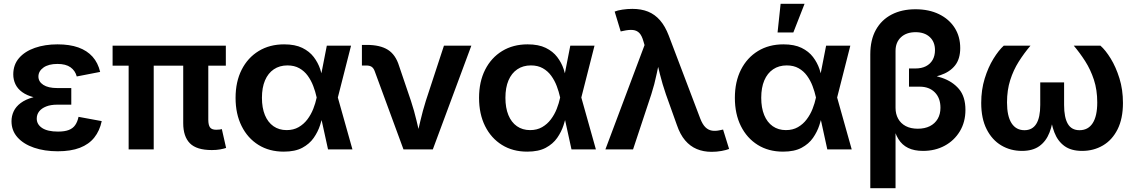

<svg xmlns="http://www.w3.org/2000/svg" viewBox="-20 -786 5969 1010"><path d="M283.7 9.8Q214.4 9.8 159.2 -9Q104 -27.8 72.3 -63.2Q40.5 -98.6 40.5 -148.4Q40.5 -175.8 52 -200.4Q63.5 -225.1 88.9 -244.1Q114.3 -263.2 154.8 -274.4Q195.3 -285.6 252.9 -285.6H355V-235.4H280.8Q246.6 -235.4 222.7 -225.8Q198.7 -216.3 186 -200Q173.3 -183.6 173.3 -162.1Q173.3 -131.3 201.9 -112.5Q230.5 -93.8 285.2 -93.8Q320.3 -93.8 342 -102.3Q363.8 -110.8 375.7 -128.2Q387.7 -145.5 393.1 -171.4L515.1 -148.9Q504.4 -98.1 476.1 -62.5Q447.8 -26.9 400.1 -8.5Q352.5 9.8 283.7 9.8ZM252.9 -264.2Q198.2 -264.2 159.7 -273.9Q121.1 -283.7 96.7 -301.5Q72.3 -319.3 61 -343.3Q49.8 -367.2 49.8 -394.5Q49.8 -445.3 80.1 -480.5Q110.4 -515.6 163.3 -534.2Q216.3 -552.7 282.7 -552.7Q346.2 -552.7 392.1 -536.4Q438 -520 466.8 -487.8Q495.6 -455.6 506.8 -407.7L383.8 -383.8Q375.5 -414.6 350.8 -432.1Q326.2 -449.7 282.2 -449.7Q235.4 -449.7 208.7 -430.7Q182.1 -411.6 182.1 -383.3Q182.1 -356.4 207.8 -339.6Q233.4 -322.8 280.8 -322.8H355V-264.2Z M1094.2 3.4Q1014.2 3.4 979 -32.2Q943.8 -67.9 943.8 -138.2V-514.6H1075.7V-156.7Q1075.7 -128.4 1084.7 -116Q1093.8 -103.5 1116.7 -103.5Q1128.9 -103.5 1135.5 -104.5Q1142.1 -105.5 1147 -106.9L1169.4 -7.8Q1158.2 -3.9 1138.7 -0.2Q1119.1 3.4 1094.2 3.4ZM656.7 0V-514.6H788.6V0ZM572.3 -440.4V-545.9H1168V-440.4Z M1472.7 11.7Q1396.5 11.7 1339.6 -23.7Q1282.7 -59.1 1251 -122.8Q1219.2 -186.5 1219.2 -271Q1219.2 -356 1251.2 -419.2Q1283.2 -482.4 1340.8 -517.6Q1398.4 -552.7 1474.6 -552.7Q1532.2 -552.7 1570.1 -534.2Q1607.9 -515.6 1630.4 -486.1Q1652.8 -456.5 1664.3 -422.4Q1675.8 -388.2 1680.7 -357.4H1725.6L1756.8 -274.4L1834 0H1705.6L1645.5 -274.4Q1639.2 -303.7 1627.9 -333.3Q1616.7 -362.8 1598.9 -387.5Q1581.1 -412.1 1554.7 -427Q1528.3 -441.9 1492.2 -441.9Q1450.7 -441.9 1420.4 -421.4Q1390.1 -400.9 1374 -363Q1357.9 -325.2 1357.9 -271.5Q1357.9 -218.8 1373.5 -180.7Q1389.2 -142.6 1418.5 -122.1Q1447.8 -101.6 1487.8 -101.6Q1523.9 -101.6 1551 -117.2Q1578.1 -132.8 1597.2 -158.2Q1616.2 -183.6 1627.9 -213.4Q1639.6 -243.2 1645.5 -271.5L1699.2 -545.9H1826.7L1756.8 -271.5L1725.6 -193.4H1681.6Q1675.3 -163.1 1663.8 -127.7Q1652.3 -92.3 1630.1 -60.5Q1607.9 -28.8 1570.1 -8.5Q1532.2 11.7 1472.7 11.7Z M2102.5 0 1950.7 -412.6Q1944.8 -428.2 1934.6 -434.8Q1924.3 -441.4 1907.2 -441.4H1883.8V-549.8H1909.2Q1979.5 -549.8 2020.3 -524.2Q2061 -498.5 2079.1 -439.9L2141.6 -255.9Q2159.2 -202.6 2171.6 -149.4Q2184.1 -96.2 2197.3 -40H2165.5Q2178.7 -96.2 2191.2 -149.7Q2203.6 -203.1 2220.2 -255.9L2315.4 -545.9H2459.5L2256.8 0Z M2753.4 11.7Q2677.2 11.7 2620.4 -23.7Q2563.5 -59.1 2531.7 -122.8Q2500 -186.5 2500 -271Q2500 -356 2532 -419.2Q2564 -482.4 2621.6 -517.6Q2679.2 -552.7 2755.4 -552.7Q2813 -552.7 2850.8 -534.2Q2888.7 -515.6 2911.1 -486.1Q2933.6 -456.5 2945.1 -422.4Q2956.5 -388.2 2961.4 -357.4H3006.3L3037.6 -274.4L3114.7 0H2986.3L2926.3 -274.4Q2919.9 -303.7 2908.7 -333.3Q2897.5 -362.8 2879.6 -387.5Q2861.8 -412.1 2835.4 -427Q2809.1 -441.9 2772.9 -441.9Q2731.4 -441.9 2701.2 -421.4Q2670.9 -400.9 2654.8 -363Q2638.7 -325.2 2638.7 -271.5Q2638.7 -218.8 2654.3 -180.7Q2669.9 -142.6 2699.2 -122.1Q2728.5 -101.6 2768.6 -101.6Q2804.7 -101.6 2831.8 -117.2Q2858.9 -132.8 2877.9 -158.2Q2897 -183.6 2908.7 -213.4Q2920.4 -243.2 2926.3 -271.5L2980 -545.9H3107.4L3037.6 -271.5L3006.3 -193.4H2962.4Q2956.1 -163.1 2944.6 -127.7Q2933.1 -92.3 2910.9 -60.5Q2888.7 -28.8 2850.8 -8.5Q2813 11.7 2753.4 11.7Z M3164.6 0 3370.6 -548.8 3364.7 -568.8Q3356.4 -598.6 3343.3 -612.3Q3330.1 -626 3309.6 -628.2Q3289.1 -630.4 3258.8 -623.5L3245.1 -620.6L3213.4 -725.1Q3228 -731.4 3254.2 -735.4Q3280.3 -739.3 3306.6 -739.3Q3353 -739.3 3388.9 -724.9Q3424.8 -710.4 3451.9 -679.4Q3479 -648.4 3498 -598.6L3664.1 -161.1Q3675.8 -131.3 3690.7 -116.7Q3705.6 -102.1 3724.9 -98.9Q3744.1 -95.7 3767.6 -101.1L3783.7 -104.5L3815.4 -2.4Q3800.8 3.4 3775.6 8.1Q3750.5 12.7 3723.6 12.7Q3680.2 12.7 3645.3 -2Q3610.4 -16.6 3584 -47.6Q3557.6 -78.6 3540.5 -128.9L3482.9 -290Q3464.4 -343.8 3451.4 -396Q3438.5 -448.2 3424.8 -505.9H3458.5Q3444.8 -449.2 3434.1 -396.2Q3423.3 -343.3 3406.2 -290L3310.1 0Z M4099.1 11.7Q4022.9 11.7 3966.1 -23.7Q3909.2 -59.1 3877.4 -122.8Q3845.7 -186.5 3845.7 -271Q3845.7 -356 3877.7 -419.2Q3909.7 -482.4 3967.3 -517.6Q4024.9 -552.7 4101.1 -552.7Q4158.7 -552.7 4196.5 -534.2Q4234.4 -515.6 4256.8 -486.1Q4279.3 -456.5 4290.8 -422.4Q4302.2 -388.2 4307.1 -357.4H4352.1L4383.3 -274.4L4460.4 0H4332L4272 -274.4Q4265.6 -303.7 4254.4 -333.3Q4243.2 -362.8 4225.3 -387.5Q4207.5 -412.1 4181.2 -427Q4154.8 -441.9 4118.7 -441.9Q4077.1 -441.9 4046.9 -421.4Q4016.6 -400.9 4000.5 -363Q3984.4 -325.2 3984.4 -271.5Q3984.4 -218.8 4000 -180.7Q4015.6 -142.6 4044.9 -122.1Q4074.2 -101.6 4114.3 -101.6Q4150.4 -101.6 4177.5 -117.2Q4204.6 -132.8 4223.6 -158.2Q4242.7 -183.6 4254.4 -213.4Q4266.1 -243.2 4272 -271.5L4325.7 -545.9H4453.1L4383.3 -271.5L4352.1 -193.4H4308.1Q4301.8 -163.1 4290.3 -127.7Q4278.8 -92.3 4256.6 -60.5Q4234.4 -28.8 4196.5 -8.5Q4158.7 11.7 4099.1 11.7ZM4070.3 -615.2 4086.4 -766.1H4212.4L4153.3 -615.2Z M4558.1 204.1V-500Q4558.1 -576.2 4587.6 -629.2Q4617.2 -682.1 4670.7 -709.7Q4724.1 -737.3 4795.9 -737.3Q4866.7 -737.3 4919.7 -711.4Q4972.7 -685.5 5002 -639.6Q5031.2 -593.8 5031.2 -533.2Q5031.2 -476.1 5003.9 -441.7Q4976.6 -407.2 4926.5 -390.4Q4876.5 -373.5 4808.1 -367.7V-401.4Q4877 -396 4933.8 -377Q4990.7 -357.9 5024.7 -317.6Q5058.6 -277.3 5058.6 -208Q5058.6 -144 5029.1 -95.2Q4999.5 -46.4 4949.2 -19.3Q4898.9 7.8 4835.4 7.8Q4789.1 7.8 4757.1 -7.8Q4725.1 -23.4 4705.8 -54.7Q4686.5 -85.9 4677.7 -131.8H4690.9V204.1ZM4808.1 -108.9Q4844.7 -108.9 4871.3 -122.3Q4897.9 -135.7 4912.6 -160.6Q4927.2 -185.5 4927.2 -219.2Q4927.2 -270 4897.7 -300Q4868.2 -330.1 4817.9 -330.1H4761.7V-425.8H4795.4Q4827.6 -425.8 4850.6 -437.5Q4873.5 -449.2 4886 -470.9Q4898.4 -492.7 4898.4 -522Q4898.4 -565.9 4870.8 -591.3Q4843.3 -616.7 4796.4 -616.7Q4748 -616.7 4719.5 -590.1Q4690.9 -563.5 4690.9 -518.1V-218.8Q4690.9 -186.5 4704.6 -161.6Q4718.3 -136.7 4744.4 -122.8Q4770.5 -108.9 4808.1 -108.9Z M5356 7.8Q5295.9 7.8 5247.3 -21Q5198.7 -49.8 5170.2 -106Q5141.6 -162.1 5141.6 -244.6Q5141.6 -313.5 5159.9 -372.8Q5178.2 -432.1 5205.8 -476.8Q5233.4 -521.5 5260.3 -545.9H5400.9Q5367.2 -506.3 5339.1 -461.9Q5311 -417.5 5294.2 -364.7Q5277.3 -312 5277.3 -247.1Q5277.3 -175.3 5301 -138.2Q5324.7 -101.1 5369.1 -101.1Q5410.6 -101.1 5431.4 -134.5Q5452.1 -168 5452.1 -233.9V-352.5H5577.6V-233.9Q5577.6 -168 5597.2 -134.5Q5616.7 -101.1 5658.7 -101.1Q5704.1 -101.1 5728 -138.2Q5752 -175.3 5752 -247.1Q5752 -313 5734.4 -366.5Q5716.8 -419.9 5688.7 -463.9Q5660.6 -507.8 5628.4 -545.9H5768.6Q5795.4 -522.5 5822.8 -478Q5850.1 -433.6 5868.7 -374Q5887.2 -314.5 5887.2 -244.6Q5887.2 -162.1 5858.9 -105.7Q5830.6 -49.3 5781.7 -20.8Q5732.9 7.8 5672.4 7.8Q5614.3 7.8 5579.1 -18.1Q5543.9 -43.9 5526.4 -89.6Q5508.8 -135.3 5503.9 -195.3H5523.4Q5518.6 -134.3 5500.7 -88.6Q5482.9 -43 5447.8 -17.6Q5412.6 7.8 5356 7.8Z"/></svg>

Font: Inter Cardless
Style: Bold
Weight: 700
Designer: Rasmus Andersson
Foundry: rsms
Version: Version 4.001;git-9221beed3